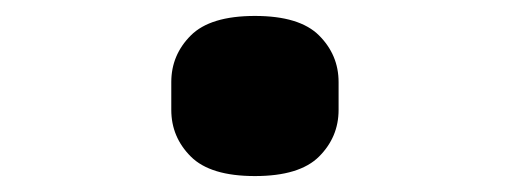

<svg xmlns="http://www.w3.org/2000/svg" viewBox="-20 -209 640 241"><path d="M300 12Q244 12 219.5 -12.5Q195 -37 195 -71V-106Q195 -140 219.5 -164.5Q244 -189 300 -189Q356 -189 380.5 -164.5Q405 -140 405 -106V-71Q405 -37 380.5 -12.5Q356 12 300 12Z"/></svg>

Font: Lilex
Style: Regular
Weight: 400
Monospace: yes
Designer: Mike Abbink, Paul van der Laan, Pieter van Rosmalen, Mikhael Khrustik
Foundry: Mikhael Khrustik
Version: Version 2.510